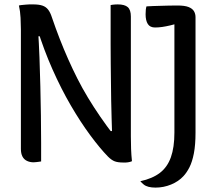

<svg xmlns="http://www.w3.org/2000/svg" viewBox="-20 -729 990 873"><path d="M167 5Q163 6 157.5 6.5Q152 7 145.5 8Q139 9 133 9Q116 9 102.5 2.5Q89 -4 82 -17.5Q75 -31 75 -52Q75 -120 75 -188Q75 -256 75 -324Q75 -392 75 -460Q75 -528 75 -596Q75 -618 73.5 -648Q72 -678 66 -704Q74 -706 82 -706.5Q90 -707 98 -708Q106 -709 114 -709Q122 -709 130 -709Q157 -709 173 -703.5Q189 -698 199 -685Q209 -672 216 -650Q233 -600 251.5 -552.5Q270 -505 290 -460Q310 -415 332 -371.5Q354 -328 380 -285Q406 -242 435.5 -199Q465 -156 499 -112L461 -133H512L490 -109Q489 -150 487.5 -191Q486 -232 485.5 -272.5Q485 -313 484.5 -354.5Q484 -396 483.5 -439.5Q483 -483 483 -530Q483 -547 483 -565Q483 -583 483 -600.5Q483 -618 483 -635.5Q483 -653 483 -670.5Q483 -688 483 -706Q488 -707 492 -707.5Q496 -708 502 -708.5Q508 -709 515 -709Q547 -709 561 -696.5Q575 -684 575 -654Q575 -610 575 -564.5Q575 -519 575 -473.5Q575 -428 575 -382.5Q575 -337 575 -291.5Q575 -246 575 -200.5Q575 -155 575 -109Q575 -81 576 -52.5Q577 -24 580 4Q576 6 571.5 7Q567 8 562 9Q557 10 552 10Q547 10 541 10Q516 10 501.5 4.5Q487 -1 471 -17Q434 -55 390 -114.5Q346 -174 302 -249.5Q258 -325 218.5 -414Q179 -503 149 -600L181 -564H136L153 -595Q157 -532 159.5 -467Q162 -402 163.5 -335.5Q165 -269 166 -205Q167 -141 167 -80Q167 -58 167 -37Q167 -16 167 5ZM618 95Q673 83 707 57Q741 31 757 -14Q773 -59 773 -126Q773 -174 773 -227.5Q773 -281 773 -336Q773 -391 773 -446Q773 -501 773 -552Q773 -603 773 -648L793 -606L755 -632L792 -624Q773 -618 754 -613.5Q735 -609 718 -606.5Q701 -604 685 -604Q662 -604 652 -620Q642 -636 642 -664Q642 -676 643 -685Q644 -694 646 -700Q660 -701 676 -701.5Q692 -702 709.5 -702.5Q727 -703 746 -703.5Q765 -704 786 -704Q820 -704 837.5 -697Q855 -690 862 -678Q869 -666 869 -651Q869 -611 869 -561Q869 -511 869 -456Q869 -401 869 -344Q869 -287 869 -231.5Q869 -176 869 -126Q869 -70 861.5 -31.5Q854 7 841.5 31.5Q829 56 814 72Q792 96 758 110Q724 124 687 124Q669 124 655.5 120.5Q642 117 633.5 110Q625 103 618 95Z"/></svg>

Font: Recursive Casual
Style: Regular
Weight: 400
Version: Version 1.047